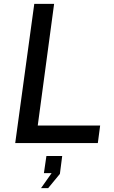

<svg xmlns="http://www.w3.org/2000/svg" viewBox="-20 -743 594 997"><path d="M158 -723 59 0H488L500 -91H176L261 -723ZM193 234H230L291 160L303 67H221L208 156H248Z"/></svg>

Font: United Sans Medium
Style: Italic
Weight: 500
Italic angle: -8°
Designer: Pablo Impallari, Rodrigo Fuenzalida (Modified by Dan O. Williams)
Version: Version 1.000;PS 001.000;hotconv 1.0.88;makeotf.lib2.5.64775